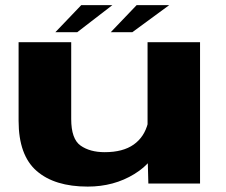

<svg xmlns="http://www.w3.org/2000/svg" viewBox="-20 -696 858 728"><path d="M250 -245Q250 -169 285.5 -144Q321 -119 377 -119Q446 -119 486.8 -147.8Q527.5 -176.5 541 -230L578 -150Q567 -84 489.5 -36.2Q412 11.5 312.5 11.5Q187 11.5 118.8 -48Q50.5 -107.5 50.5 -238V-536H250ZM539.5 -115.5V-536H738.5V0H542.5ZM288 -676.5H406L273 -574H190ZM498 -676.5H621.5L482 -574H400Z"/></svg>

Font: Anybody Wide
Style: Bold
Weight: 700
Width: 7
Designer: Tyler Finck
Foundry: Etcetera Type Company
Version: Version 1.000; ttfautohint (v1.8)